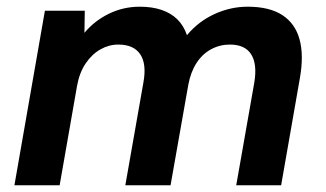

<svg xmlns="http://www.w3.org/2000/svg" viewBox="-20 -553 974 573"><path d="M23 0 114 -521H233L232 -455Q262 -491 305 -512Q348 -533 397 -533Q434 -533 462 -523.5Q490 -514 509 -495.5Q528 -477 538 -448Q572 -489 620 -511Q668 -533 719 -533Q784 -533 822.5 -508Q861 -483 874 -435.5Q887 -388 875 -320L819 0H685L739 -307Q748 -362 729.5 -391Q711 -420 666 -420Q636 -420 610 -406Q584 -392 566.5 -365Q549 -338 542 -300L489 0H354L408 -307Q418 -362 398.5 -391Q379 -420 333 -420Q305 -420 279.5 -405.5Q254 -391 235.5 -363.5Q217 -336 210 -297L158 0Z"/></svg>

Font: DM Sans 10pt
Style: Bold Italic
Weight: 700
Italic angle: -10°
Version: Version 4.004;gftools[0.9.30]